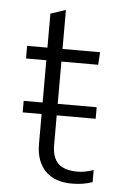

<svg xmlns="http://www.w3.org/2000/svg" viewBox="-48 -652 447 697"><g transform="rotate(5 175.0 -303.0)"><path d="M240 10Q177 10 143 -25Q109 -60 109 -123V-232H40V-274H109V-428H35V-474H109V-598L164 -616V-474H301L298 -428H164V-274H306V-232H164V-125Q164 -79 186 -57Q208 -35 258 -35Q283 -35 315 -46V-2Q282 10 240 10Z"/></g></svg>

Font: Kanit ExtraLight
Style: Regular
Weight: 275
Designer: Katatrad Team
Foundry: CadsonDemak
Version: Version 2.000; ttfautohint (v1.8.3)